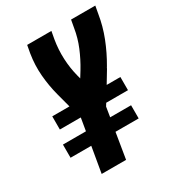

<svg xmlns="http://www.w3.org/2000/svg" viewBox="-177 -841 865 947"><g transform="rotate(-30 255.5 -367.5)"><path d="M123 0 148 -146H30V-221H161L173 -292L172 -293H54V-368H152L130 -451Q115 -508 110 -568.5Q105 -629 115 -691L123 -735H261L253 -691Q244 -637 246.5 -583.5Q249 -530 262 -480L267 -461L288 -495Q316 -541 336.5 -590.5Q357 -640 365 -691L373 -735H511L503 -691Q493 -628 469 -566.5Q445 -505 411 -447Q409 -444 407.5 -441.5Q406 -439 405 -436L364 -368H442V-293H318L308 -277L299 -221H418V-146H286L262 0Z"/></g></svg>

Font: iosevka_custom_sans_ss08 Heavy
Style: Italic
Weight: 900
Italic angle: -10°
Designer: Belleve Invis
Foundry: Belleve Invis
Version: Version 10.3.0; ttfautohint (v1.8.3)